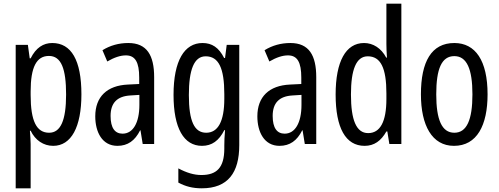

<svg xmlns="http://www.w3.org/2000/svg" viewBox="-20 -780 2703 1040"><path d="M263 -547C215 -547 175 -522 146 -464H141L131 -537H65V240H146V0C146 -20 144 -44 142 -72H146C171 -20 216 10 268 10C366 10 421 -92 421 -269C421 -454 366 -547 263 -547ZM245 -477C312 -477 338 -407 338 -268C338 -127 308 -61 246 -61C178 -61 146 -124 146 -265V-285C146 -417 178 -477 245 -477Z M675 -547C624 -547 577 -534 535 -508L561 -447C599 -469 632 -480 662 -480C713 -480 734 -442 734 -360V-325L673 -322C560 -317 496 -256 496 -150C496 -65 533 10 616 10C672 10 711 -18 739 -74H741L753 0H815V-362C815 -480 776 -547 675 -547ZM687 -263 735 -266V-212C735 -114 700 -56 644 -56C603 -56 579 -86 579 -152C579 -222 614 -259 687 -263Z M1077 -547C979 -547 920 -452 920 -266C920 -85 976 10 1074 10C1128 10 1166 -18 1195 -75H1199C1196 -43 1195 -13 1195 9V25C1195 129 1153 168 1071 168C1031 168 991 156 946 132V209C985 230 1024 240 1073 240C1215 240 1276 155 1276 6V-537H1208L1199 -466H1194C1165 -523 1128 -547 1077 -547ZM1094 -475C1164 -475 1195 -412 1195 -270V-245C1195 -123 1161 -61 1097 -61C1033 -61 1003 -123 1003 -265C1003 -402 1031 -475 1094 -475Z M1553 -547C1502 -547 1455 -534 1413 -508L1439 -447C1477 -469 1510 -480 1540 -480C1591 -480 1612 -442 1612 -360V-325L1551 -322C1438 -317 1374 -256 1374 -150C1374 -65 1411 10 1494 10C1550 10 1589 -18 1617 -74H1619L1631 0H1693V-362C1693 -480 1654 -547 1553 -547ZM1565 -263 1613 -266V-212C1613 -114 1578 -56 1522 -56C1481 -56 1457 -86 1457 -152C1457 -222 1492 -259 1565 -263Z M1955 10C2007 10 2044 -17 2073 -68H2078L2089 0H2154V-760H2073V-542C2073 -521 2074 -498 2076 -468H2072C2045 -519 2001 -547 1952 -547C1853 -547 1798 -447 1798 -268C1798 -87 1852 10 1955 10ZM1974 -59C1910 -59 1881 -130 1881 -268C1881 -402 1909 -475 1972 -475C2042 -475 2073 -412 2073 -274V-244C2073 -120 2039 -59 1974 -59Z M2621 -269C2621 -452 2555 -547 2441 -547C2317 -547 2260 -446 2260 -269C2260 -101 2320 10 2439 10C2564 10 2621 -102 2621 -269ZM2343 -269C2343 -407 2372 -476 2441 -476C2508 -476 2539 -407 2539 -269C2539 -130 2508 -61 2441 -61C2373 -61 2343 -132 2343 -269Z"/></svg>

Font: Noto Sans Arabic ExtCond
Style: Regular
Weight: 400
Width: 2
Designer: Monotype Design Team, Nadine Chahine, Nizar Qandah and Khaled Hosny
Foundry: Monotype Imaging Inc.
Version: Version 2.012